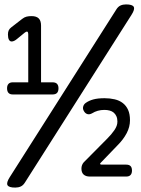

<svg xmlns="http://www.w3.org/2000/svg" viewBox="-20 -800 640 870"><path d="M49 50Q20 50 14 39Q8 28 24 3L507 -757Q515 -770 526 -775Q537 -780 551 -780Q580 -780 586 -769Q592 -758 576 -733L93 27Q85 40 74 45Q63 50 49 50ZM387 0Q369 0 359 -9Q349 -18 349 -36Q349 -44 351.5 -51Q354 -58 359 -64L467 -173Q476 -182 484 -191.5Q492 -201 498.5 -210.5Q505 -220 508.5 -229.5Q512 -239 512 -249Q512 -263 507.5 -273Q503 -283 495.5 -289.5Q488 -296 477 -299Q466 -302 453 -302Q437 -302 423 -298Q409 -294 398 -287Q386 -280 376 -283Q366 -286 360 -297Q354 -307 357 -317.5Q360 -328 369 -334Q383 -344 403 -349.5Q423 -355 454 -355Q478 -355 499.5 -350Q521 -345 536.5 -333Q552 -321 560.5 -302Q569 -283 569 -255Q569 -225 554 -196.5Q539 -168 513 -142L435 -61Q433 -59 434 -56.5Q435 -54 441 -54H552Q565 -54 571.5 -47.5Q578 -41 578 -27Q578 -14 571.5 -7Q565 0 552 0ZM38 -372Q25 -372 18.5 -379Q12 -386 12 -400Q12 -413 18.5 -420Q25 -427 38 -427H108V-643Q108 -650 106.5 -653.5Q105 -657 102 -657Q100 -657 97.5 -655.5Q95 -654 92 -652L59 -625Q51 -618 44.5 -615Q38 -612 33 -612Q25 -612 20.5 -620Q16 -628 16 -644Q16 -655 19.5 -662.5Q23 -670 31 -676L80 -714Q90 -722 100 -724.5Q110 -727 123 -727Q145 -727 155.5 -716.5Q166 -706 166 -684V-427H218Q232 -427 238.5 -420Q245 -413 245 -400Q245 -386 238.5 -379Q232 -372 218 -372Z"/></svg>

Font: Maple Mono NF CN
Style: Regular
Weight: 400
Monospace: yes
Designer: subframe7536
Version: Version 7.000